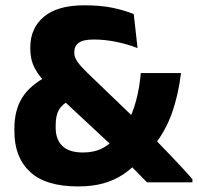

<svg xmlns="http://www.w3.org/2000/svg" viewBox="-20 -672 728 707"><path d="M521.5 -0.5Q512.5 -9.5 498.5 -23.8Q484.5 -38 469.5 -53.2Q454.5 -68.5 441.2 -82.2Q428 -96 420 -104.5L398.5 -129.5L184 -329.5L158.5 -356Q124 -390 107.8 -421.2Q91.5 -452.5 91.5 -492.5V-497Q91.5 -568.5 141.8 -610.5Q192 -652.5 290.5 -652.5Q351.5 -652.5 396 -643Q440.5 -633.5 472.5 -620L486.5 -495Q452 -508.5 409.8 -517.5Q367.5 -526.5 325.5 -526.5Q286 -526.5 269.8 -514.2Q253.5 -502 253.5 -480.5V-478.5Q253.5 -461 265 -444.8Q276.5 -428.5 299.5 -406L485 -227.5L521.5 -189Q539.5 -171 556 -153.8Q572.5 -136.5 588.8 -119.8Q605 -103 621.2 -85.8Q637.5 -68.5 654.2 -50.5Q671 -32.5 688.5 -12.5V-0.5ZM267.5 14.5Q148.5 14.5 90.8 -39Q33 -92.5 33 -188.5V-199Q33 -266 61.5 -312Q90 -358 154 -391.5L237 -302Q209.5 -289 197.2 -268Q185 -247 185 -211V-202Q185 -158 210 -134.2Q235 -110.5 285 -110.5Q326 -110.5 355 -125Q384 -139.5 404.5 -164.5L446 -214Q469 -255 481.5 -302.8Q494 -350.5 498.5 -403H646.5Q637 -323 612.8 -254.8Q588.5 -186.5 541.5 -129L492.5 -81.5Q466 -51.5 434 -30Q402 -8.5 361.2 3Q320.5 14.5 267.5 14.5Z"/></svg>

Font: Anek Tamil Medium
Style: Bold
Weight: 700
Version: Version 1.003